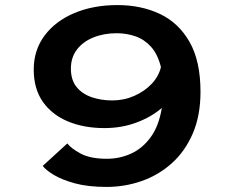

<svg xmlns="http://www.w3.org/2000/svg" viewBox="-20 -726 915 757"><path d="M400 11Q327 11 275 -3.2Q223 -17.5 191.2 -37Q159.5 -56.5 148.5 -72L245.5 -160.5Q260 -141 298 -120.5Q336 -100 401.5 -100Q452 -100 497 -120.5Q542 -141 574.2 -185.2Q606.5 -229.5 618 -300.5Q576.5 -264.5 518 -242.8Q459.5 -221 391.5 -221Q311.5 -221 248.5 -247Q185.5 -273 149.2 -324.2Q113 -375.5 113 -452Q113 -528.5 155.8 -585.8Q198.5 -643 273.2 -674.5Q348 -706 443 -706Q536.5 -706 610.5 -671Q684.5 -636 727.5 -560.5Q770.5 -485 770.5 -364Q770.5 -270 740 -199.5Q709.5 -129 657.2 -82.2Q605 -35.5 538.5 -12.2Q472 11 400 11ZM259.5 -455.5Q259.5 -411 281.5 -383.5Q303.5 -356 340.8 -343Q378 -330 422.5 -330Q468.5 -330 509 -347.8Q549.5 -365.5 577.8 -395.2Q606 -425 614.5 -461.5Q602 -512 575.8 -541.2Q549.5 -570.5 514.2 -582.8Q479 -595 440 -595Q389.5 -595 348.5 -578.5Q307.5 -562 283.5 -530.8Q259.5 -499.5 259.5 -455.5Z"/></svg>

Font: Trispace SemiExpanded SemiBold
Style: Regular
Weight: 600
Width: 6
Designer: Tyler Finck
Foundry: Etcetera Type Company
Version: Version 1.210; ttfautohint (v1.8.3)